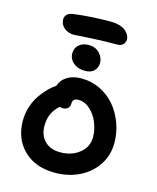

<svg xmlns="http://www.w3.org/2000/svg" viewBox="-136 -1118 926 1135"><g transform="rotate(15 327.0 -550.5)"><path d="M210 -893.1Q170.4 -893.1 146.7 -914.6Q123 -936 123 -963.9Q123 -981.9 134 -994.6Q145 -1007.3 175.8 -1011.2Q276.9 -1024.9 398.9 -1024.9Q430.2 -1024.9 454.3 -1017.3Q478.5 -1009.8 491.7 -997.8Q504.9 -985.8 511.5 -973.4Q518.1 -960.9 518.1 -949.2Q518.1 -928.2 505.4 -916Q492.7 -903.8 470.2 -903.8Q372.1 -903.8 292 -898.4Q211.9 -893.1 210 -893.1ZM325.2 -704.1Q282.2 -704.1 254.6 -727.5Q227.1 -751 227.1 -785.2Q227.1 -818.4 250 -838.1Q272.9 -857.9 310.1 -857.9Q350.6 -857.9 375.7 -831.3Q400.9 -804.7 400.9 -772Q400.9 -744.6 382.1 -724.4Q363.3 -704.1 325.2 -704.1ZM309.1 -76.2Q189.5 -76.2 118.7 -145.5Q47.9 -214.8 47.9 -326.2Q47.9 -370.1 61.3 -411.4Q74.7 -452.6 96.4 -483.9Q118.2 -515.1 140.4 -537.6Q162.6 -560.1 186 -575.2Q196.3 -610.8 231.4 -633.3Q266.6 -655.8 319.8 -655.8Q381.8 -655.8 435.8 -628.9Q489.7 -602.1 526.4 -557.9Q563 -513.7 584 -456.1Q605 -398.4 605 -336.9Q605 -262.7 566.2 -202.9Q527.3 -143.1 459.7 -109.6Q392.1 -76.2 309.1 -76.2ZM179.2 -328.1Q179.2 -271 213.9 -236.1Q248.5 -201.2 309.1 -201.2Q378.9 -201.2 426.5 -239.5Q474.1 -277.8 474.1 -336.9Q474.1 -381.3 456.5 -425.3Q439 -469.2 406 -499Q373 -528.8 334 -528.8Q298.8 -528.8 298.8 -497.1Q298.8 -478 287.4 -467.5Q275.9 -457 258.8 -457Q247.1 -457 236.8 -460Q207.5 -433.1 193.4 -402.1Q179.2 -371.1 179.2 -328.1Z"/></g></svg>

Font: Shantell Sans Irregular Bouncy
Style: Regular
Weight: 600
Designer: Stephen Nixon, Anya Danilova, Shantell Martin
Foundry: Arrow Type
Version: Version 1.006;[9816181b4]